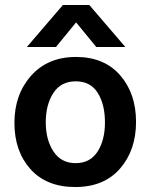

<svg xmlns="http://www.w3.org/2000/svg" viewBox="-20 -744 605 772"><path d="M205 -555H88L233 -724H339L484 -555H367L286 -654ZM284.5 -417Q225 -417 194.5 -370Q164 -323 164 -252.5Q164 -182 195 -135Q226 -88 284 -88Q342 -88 372 -134Q402 -180 402 -252Q402 -324 373 -370.5Q344 -417 284.5 -417ZM285.5 -515Q399 -515 463 -441.5Q527 -368 527 -254Q527 -140 462.5 -66Q398 8 282.5 8Q167 8 102.5 -64Q38 -136 38 -250Q38 -364 105 -439.5Q172 -515 285.5 -515Z"/></svg>

Font: Hind Guntur SemiBold
Style: Regular
Weight: 600
Designer: Manushi Parikh, Hitesh Malaviya
Foundry: Indian Type Foundry
Version: Version 1.000;PS 1.0;hotconv 1.0.86;makeotf.lib2.5.63406; tt